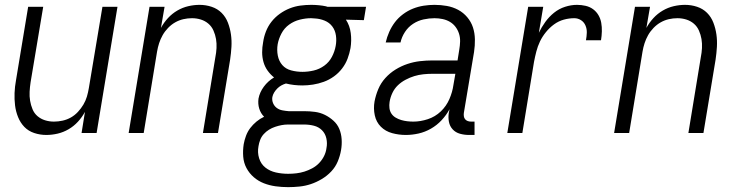

<svg xmlns="http://www.w3.org/2000/svg" viewBox="-20 -548 3040 791"><path d="M171 8Q145 8 121 0Q97 -8 80.5 -25Q64 -42 54.5 -65.5Q45 -89 42 -114Q39 -139 40 -165Q41 -191 46 -218L96 -520H158L106 -209Q103 -189 102 -170Q101 -151 104 -133Q107 -115 114 -98Q121 -81 134.5 -69.5Q148 -58 165.5 -52.5Q183 -47 202 -47Q220 -47 238 -51Q256 -55 272 -64Q288 -73 301 -87Q314 -101 323.5 -117Q333 -133 338 -150Q343 -167 346 -185L402 -520H464L378 0H316L330 -87Q318 -65 301 -46.5Q284 -28 262.5 -15.5Q241 -3 217.5 2.5Q194 8 171 8Z M510 0 596 -520H658L643 -433Q655 -455 672 -473.5Q689 -492 710.5 -504.5Q732 -517 755.5 -522.5Q779 -528 802 -528Q828 -528 852 -520Q876 -512 893 -495Q910 -478 919 -454.5Q928 -431 931.5 -406Q935 -381 933.5 -355Q932 -329 928 -302L878 0H816L867 -311Q871 -331 872 -350Q873 -369 870 -387Q867 -405 859.5 -422Q852 -439 838.5 -450.5Q825 -462 807.5 -467.5Q790 -473 771 -473Q753 -473 735.5 -469Q718 -465 702 -456Q686 -447 672.5 -433Q659 -419 650 -403Q641 -387 635.5 -370Q630 -353 627 -335L572 0Z M1167 223Q1141 223 1115.5 219.5Q1090 216 1067 207Q1044 198 1025.5 182Q1007 166 995.5 144.5Q984 123 982 97.5Q980 72 984 46Q987 29 993.5 11.5Q1000 -6 1011 -20.5Q1022 -35 1036.5 -47Q1051 -59 1068 -67Q1054 -81 1048 -100.5Q1042 -120 1045 -142Q1050 -168 1067 -191Q1084 -214 1109 -229Q1094 -241 1082.5 -257Q1071 -273 1065.5 -292.5Q1060 -312 1060 -332.5Q1060 -353 1064 -374Q1067 -396 1075.5 -418Q1084 -440 1098.5 -458.5Q1113 -477 1132.5 -491Q1152 -505 1173.5 -513.5Q1195 -522 1217.5 -525Q1240 -528 1262 -528Q1277 -528 1293 -526.5Q1309 -525 1323 -522L1329 -520H1488L1479 -465L1405 -467Q1421 -443 1425 -412Q1429 -381 1424 -350Q1420 -328 1412 -306.5Q1404 -285 1389.5 -266Q1375 -247 1355.5 -233Q1336 -219 1314 -211Q1292 -203 1269.5 -199.5Q1247 -196 1226 -196Q1208 -196 1191 -198Q1174 -200 1158 -204Q1148 -201 1139 -196Q1130 -191 1122.5 -183.5Q1115 -176 1109.5 -167Q1104 -158 1102 -148Q1100 -135 1105 -123Q1110 -111 1120 -103.5Q1130 -96 1143 -93.5Q1156 -91 1169 -90H1233Q1256 -90 1278 -87Q1300 -84 1319 -74.5Q1338 -65 1354 -50.5Q1370 -36 1378 -16.5Q1386 3 1387.5 25.5Q1389 48 1385 71Q1381 94 1371.5 117Q1362 140 1344.5 158.5Q1327 177 1305 190Q1283 203 1260.5 210.5Q1238 218 1214 220.5Q1190 223 1167 223ZM1226 -252Q1249 -252 1272.5 -257.5Q1296 -263 1316 -277.5Q1336 -292 1347.5 -314Q1359 -336 1363 -359Q1367 -380 1364 -401.5Q1361 -423 1349 -439Q1337 -455 1317.5 -463Q1298 -471 1277 -472L1262 -473H1261Q1239 -473 1215 -467Q1191 -461 1171 -446.5Q1151 -432 1139.5 -410Q1128 -388 1124 -366Q1120 -342 1124.5 -319Q1129 -296 1143 -280Q1157 -264 1179.5 -258Q1202 -252 1226 -252ZM1167 168Q1184 168 1201 166Q1218 164 1234 159Q1250 154 1266 145.5Q1282 137 1294.5 124Q1307 111 1315 95Q1323 79 1325 62Q1329 42 1324.5 22Q1320 2 1306.5 -11.5Q1293 -25 1273.5 -30Q1254 -35 1233 -35H1166Q1153 -35 1140 -32.5Q1127 -30 1113.5 -25.5Q1100 -21 1088 -13.5Q1076 -6 1066.5 4.5Q1057 15 1052 28Q1047 41 1045 54Q1040 80 1047.5 104Q1055 128 1073.5 142.5Q1092 157 1116.5 162.5Q1141 168 1167 168Z M1652 8Q1623 8 1595.5 0.5Q1568 -7 1549 -26Q1530 -45 1524 -73Q1518 -101 1523 -130Q1528 -156 1538.5 -181Q1549 -206 1567.5 -226.5Q1586 -247 1609.5 -261.5Q1633 -276 1658.5 -284.5Q1684 -293 1710 -296Q1736 -299 1761 -299H1865L1872 -343Q1875 -360 1875.5 -377Q1876 -394 1871 -409.5Q1866 -425 1856.5 -437.5Q1847 -450 1833.5 -458Q1820 -466 1803.5 -469.5Q1787 -473 1770 -473Q1748 -473 1725 -468Q1702 -463 1682 -450Q1662 -437 1648.5 -416.5Q1635 -396 1630 -373H1569Q1574 -395 1583.5 -416.5Q1593 -438 1607 -456.5Q1621 -475 1640.5 -489.5Q1660 -504 1681.5 -512.5Q1703 -521 1725.5 -524.5Q1748 -528 1770 -528Q1796 -528 1821 -523.5Q1846 -519 1867.5 -507.5Q1889 -496 1905 -477Q1921 -458 1928.5 -435Q1936 -412 1936.5 -386Q1937 -360 1933 -334L1891 -83Q1890 -76 1891 -69Q1892 -62 1896 -57Q1900 -52 1906.5 -49.5Q1913 -47 1921 -47H1935V8H1912Q1893 8 1875 3Q1857 -2 1845 -15Q1833 -28 1829.5 -46Q1826 -64 1829 -83L1832 -98Q1819 -74 1799.5 -53Q1780 -32 1755.5 -18Q1731 -4 1704.5 2Q1678 8 1652 8ZM1683 -47Q1712 -47 1742.5 -57Q1773 -67 1796 -89Q1819 -111 1831.5 -140Q1844 -169 1848 -198L1856 -244H1762Q1743 -244 1724 -242Q1705 -240 1687 -234.5Q1669 -229 1651 -219.5Q1633 -210 1619 -196.5Q1605 -183 1596.5 -165Q1588 -147 1585 -128Q1583 -115 1584.5 -102.5Q1586 -90 1592.5 -80Q1599 -70 1610 -63.5Q1621 -57 1633 -53.5Q1645 -50 1657.5 -48.5Q1670 -47 1683 -47Z M2070 0 2156 -520H2218L2200 -413Q2211 -436 2226.5 -457.5Q2242 -479 2262.5 -495.5Q2283 -512 2308 -520Q2333 -528 2357 -528Q2375 -528 2392.5 -524Q2410 -520 2423.5 -510Q2437 -500 2445.5 -485.5Q2454 -471 2457 -454Q2460 -437 2459.5 -418.5Q2459 -400 2456 -382H2394Q2397 -398 2397.5 -413.5Q2398 -429 2392 -443Q2386 -457 2373.5 -465Q2361 -473 2346 -473Q2324 -473 2302.5 -467Q2281 -461 2262.5 -447.5Q2244 -434 2229 -415.5Q2214 -397 2204.5 -377Q2195 -357 2189.5 -335.5Q2184 -314 2180 -293L2132 0Z M2510 0 2596 -520H2658L2643 -433Q2655 -455 2672 -473.5Q2689 -492 2710.5 -504.5Q2732 -517 2755.5 -522.5Q2779 -528 2802 -528Q2828 -528 2852 -520Q2876 -512 2893 -495Q2910 -478 2919 -454.5Q2928 -431 2931.5 -406Q2935 -381 2933.5 -355Q2932 -329 2928 -302L2878 0H2816L2867 -311Q2871 -331 2872 -350Q2873 -369 2870 -387Q2867 -405 2859.5 -422Q2852 -439 2838.5 -450.5Q2825 -462 2807.5 -467.5Q2790 -473 2771 -473Q2753 -473 2735.5 -469Q2718 -465 2702 -456Q2686 -447 2672.5 -433Q2659 -419 2650 -403Q2641 -387 2635.5 -370Q2630 -353 2627 -335L2572 0Z"/></svg>

Font: Iosevka SS18 Light
Style: Italic
Weight: 300
Italic angle: -9°
Monospace: yes
Designer: Belleve Invis
Foundry: Belleve Invis
Version: Version 25.1.1; ttfautohint (v1.8.4)